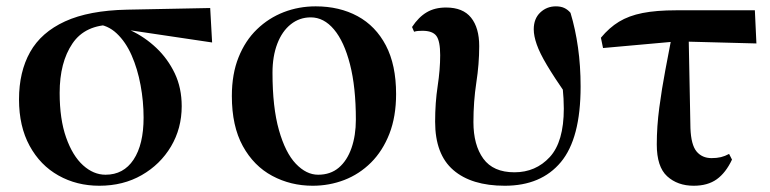

<svg xmlns="http://www.w3.org/2000/svg" viewBox="-20 -572 2439 608"><path d="M294.5 16.2Q222.9 16.2 165.1 -16.3Q107.3 -48.7 73.8 -110.2Q40.2 -171.8 40.2 -257.1Q40.2 -344.6 75.4 -407.2Q110.5 -469.7 186 -504.3Q261.4 -538.9 382.5 -541.4L645.6 -546.6L651.7 -437.5L363.8 -480.3L336.9 -493.5Q249.8 -494 209.4 -434.2Q168.9 -374.4 168.9 -277.8Q168.9 -194.4 189.4 -136.5Q209.8 -78.6 243 -48.6Q276.1 -18.7 314.2 -18.7Q371.3 -18.7 403 -66.6Q434.7 -114.5 434.7 -199.6Q434.7 -251.2 425.1 -302.6Q415.6 -354.1 396.8 -396.8Q378 -439.5 349.4 -466.3Q320.8 -493.2 283.2 -495.5L304.9 -504.5Q350.2 -496.4 394.6 -475.4Q439 -454.4 475.1 -420.2Q511.3 -385.9 533.4 -339.8Q555.4 -293.6 555.4 -235.7Q555.4 -165.4 521.5 -108.2Q487.5 -51.1 428.8 -17.5Q370.1 16.2 294.5 16.2Z M970.2 16.2Q900.5 16.2 842.1 -15.1Q783.6 -46.4 748.9 -109.5Q714.2 -172.7 714.2 -267.9Q714.2 -337.8 735.5 -390.7Q756.7 -443.6 793.8 -479.3Q830.8 -515 878.5 -533.5Q926.2 -551.9 979.6 -551.9Q1054.8 -551.9 1112.3 -520.8Q1169.7 -489.7 1202 -428Q1234.3 -366.2 1234.3 -274.3Q1234.3 -202.9 1213.1 -148.4Q1191.8 -94 1154.9 -57.2Q1118 -20.5 1070.4 -2.1Q1022.8 16.2 970.2 16.2ZM987.4 -18.7Q1026.5 -18.7 1052.8 -41Q1079.1 -63.3 1093 -103.1Q1106.9 -142.8 1106.9 -193.3Q1106.9 -296.1 1088.3 -368.4Q1069.8 -440.6 1037.6 -478.8Q1005.5 -517 964.1 -517Q928.5 -517 900.9 -495.1Q873.3 -473.2 858.1 -433.5Q842.9 -393.7 842.9 -341.7Q842.9 -231.8 863.3 -160.1Q883.6 -88.3 916.8 -53.5Q950 -18.7 987.4 -18.7Z M1578.5 16.2Q1473 16.2 1415.5 -33.5Q1357.9 -83.1 1357.9 -186.6Q1357.9 -246.7 1365.9 -299.3Q1373.9 -351.9 1373.9 -397.3Q1373.9 -441.7 1362 -458.1Q1350.1 -474.5 1317.7 -474.5Q1310.4 -474.5 1303.9 -474Q1297.3 -473.5 1291.3 -471.5L1284.8 -486.5Q1305.7 -518.1 1331.3 -533.1Q1356.8 -548.2 1392.5 -548.2Q1446 -548.2 1471.7 -516.1Q1497.5 -484 1497.5 -425.8Q1497.5 -369.7 1488.3 -310Q1479.2 -250.4 1479.2 -185.4Q1479.2 -112.8 1510.5 -69.6Q1541.9 -26.4 1609.1 -26.4Q1676.5 -26.4 1721 -74.7Q1765.4 -123.1 1765.4 -228.2Q1765.4 -259.1 1761.8 -294.4Q1758.2 -329.7 1752.4 -362.1L1771.8 -361.2L1773.9 -270.9Q1734.9 -327.3 1712 -365.7Q1689.1 -404.1 1679.7 -431.2Q1670.2 -458.2 1670.2 -479.1Q1670.2 -512.9 1690.8 -532.4Q1711.4 -551.9 1740.3 -551.9Q1756.1 -551.9 1767 -546.7Q1778 -541.5 1786.6 -531.4Q1802.1 -480.2 1810.3 -421.8Q1818.6 -363.4 1818.6 -297.8Q1818.6 -133.7 1756.1 -58.7Q1693.7 16.2 1578.5 16.2Z M1889.6 -419.9 1882.9 -452.5Q1909.1 -484.3 1940.1 -503.2Q1971.2 -522.2 2014.8 -530.8Q2058.3 -539.4 2120.8 -539.4H2370.4L2375.3 -434.4L2124.7 -441ZM2176.7 16.2Q2125.6 16.2 2092.7 -13.8Q2059.8 -43.7 2059.8 -114.6Q2059.8 -171.5 2067.8 -231.4Q2075.8 -291.4 2086.9 -350Q2097.9 -408.6 2107.8 -459.8H2160.7L2166.4 -165.9Q2168.4 -113.3 2185.8 -92.3Q2203.3 -71.3 2233.5 -71.3Q2249.8 -71.3 2262.9 -74.4Q2276 -77.6 2288.8 -84.6L2298 -66.6Q2278.4 -24.9 2249.7 -4.3Q2221.1 16.2 2176.7 16.2Z"/></svg>

Font: Noto Serif JP
Style: Regular
Weight: 200
Designer: Ryoko NISHIZUKA 西塚涼子 (kana & ideographs); Frank Grießhammer (Latin, Greek & Cyrillic); Wenlong ZHANG 张文龙 (bopomofo); San
Foundry: Adobe
Version: Version 2.001;hotconv 1.1.0;makeotfexe 2.6.0